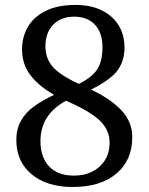

<svg xmlns="http://www.w3.org/2000/svg" viewBox="-20 -744 599 774"><path d="M45.9 -179.2Q45.9 -224.6 64.9 -257.8Q84 -291 116.2 -314.5Q148.4 -337.9 198.2 -361.8Q136.7 -396.5 102.8 -440.9Q68.8 -485.4 68.8 -544.9Q68.8 -593.8 91.6 -634.3Q114.3 -674.8 162.8 -699.5Q211.4 -724.1 285.2 -724.1Q375 -724.1 428.5 -677Q481.9 -629.9 481.9 -551.8Q481.9 -498.5 453.9 -460.4Q425.8 -422.4 347.2 -382.8Q427.2 -344.7 470.2 -298.6Q513.2 -252.4 513.2 -190.9Q513.2 -97.7 449 -43.9Q384.8 9.8 272.9 9.8Q168.9 9.8 107.4 -41.5Q45.9 -92.8 45.9 -179.2ZM393.1 -554.2Q393.1 -611.8 362.8 -644.3Q332.5 -676.8 278.8 -676.8Q225.6 -676.8 194.3 -644.3Q163.1 -611.8 163.1 -557.1Q163.1 -509.8 191.7 -475.8Q220.2 -441.9 297.9 -405.8Q350.1 -431.6 371.6 -464.1Q393.1 -496.6 393.1 -554.2ZM421.9 -168.9Q421.9 -220.2 381.8 -258.3Q341.8 -296.4 246.1 -337.9Q143.1 -282.2 143.1 -174.8Q143.1 -110.8 177.7 -73.5Q212.4 -36.1 277.8 -36.1Q341.8 -36.1 381.8 -72.8Q421.9 -109.4 421.9 -168.9Z"/></svg>

Font: Noto Serif Devanagari
Style: Regular
Weight: 400
Designer: Monotype Design Team
Foundry: Monotype Imaging Inc.
Version: Version 1.01